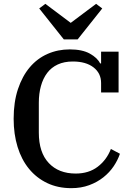

<svg xmlns="http://www.w3.org/2000/svg" viewBox="-20 -967 696 999"><path d="M351 12Q281 12 225.5 -14.5Q170 -41 131 -88.5Q92 -136 71.5 -202.5Q51 -269 51 -349Q51 -436 73.5 -503.5Q96 -571 135 -617Q174 -663 227.5 -686.5Q281 -710 343 -710Q408 -710 447.5 -688Q487 -666 501 -637H506V-698H597V-486H506V-535Q506 -586 466.5 -616.5Q427 -647 359 -647Q314 -647 280.5 -631.5Q247 -616 225.5 -587.5Q204 -559 193 -519.5Q182 -480 182 -433V-277Q182 -174 233.5 -119Q285 -64 374 -64Q442 -64 488.5 -99.5Q535 -135 557 -192L604 -167Q593 -134 571.5 -102Q550 -70 518 -44.5Q486 -19 444 -3.5Q402 12 351 12ZM184 -923 216 -947 348 -848 480 -947 512 -923 384 -762H312Z"/></svg>

Font: IBM Plex Serif Medium
Style: Regular
Weight: 500
Designer: Mike Abbink, Paul van der Laan, Pieter van Rosmalen
Foundry: Bold Monday
Version: Version 2.5